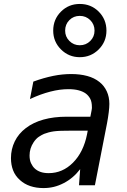

<svg xmlns="http://www.w3.org/2000/svg" viewBox="-20 -933 642 967"><path d="M381.8 -645Q326.2 -645 287.1 -684.1Q248 -723.1 248 -778.8Q248 -835.4 287.1 -874.5Q325.7 -913.1 381.8 -913.1Q438.5 -913.1 477.1 -874.5Q516.1 -835.4 516.1 -778.8Q516.1 -723.1 477.1 -684.1Q438 -645 381.8 -645ZM381.8 -705.1Q413.1 -705.1 434.6 -726.6Q456.1 -748 456.1 -778.8Q456.1 -810.1 434.6 -831.5Q413.1 -853 381.8 -853Q350.6 -853 329.6 -832Q308.1 -810.5 308.1 -778.8Q308.1 -748 329.6 -726.6Q351.1 -705.1 381.8 -705.1ZM198.7 14.2Q162.6 14.2 132.6 4.2Q102.5 -5.9 80.1 -26.4Q56.6 -47.4 45.9 -75.2Q35.2 -103 35.2 -136.7Q35.2 -181.6 54.2 -220.7Q73.2 -259.8 110.4 -288.1Q147.5 -316.4 199.2 -330.8Q251 -345.2 314.9 -345.2H435.1L440.9 -375L442.4 -384.3Q442.9 -386.7 442.9 -389.2Q442.9 -391.6 442.9 -392.6Q442.9 -420.4 434.1 -436.3Q425.3 -452.1 412.1 -461.9Q397.9 -472.2 376.5 -478Q355 -483.9 324.7 -483.9Q303.7 -483.9 281 -481Q258.3 -478 233.9 -471.7Q209 -465.3 183.6 -456.1Q158.2 -446.8 130.9 -434.1L147.9 -522Q174.3 -531.7 199.2 -538.8Q224.1 -545.9 248 -550.8Q272 -555.7 294.7 -557.9Q317.4 -560.1 338.4 -560.1Q383.3 -560.1 419.4 -550.3Q455.6 -540.5 481 -520Q504.9 -501 517.8 -472.9Q530.8 -444.8 530.8 -409.7Q530.8 -393.6 527.8 -368.2Q525.9 -352.5 523.7 -339.1Q521.5 -325.7 519 -312L458 0H377.9L383.8 -81.1Q348.6 -35.2 300.8 -10.7Q276.4 2 251.5 8.1Q226.6 14.2 198.7 14.2ZM225.1 -61Q260.3 -61 290.8 -74.2Q321.3 -87.4 347.2 -113.3Q374.5 -140.6 392.1 -176.8Q409.7 -212.9 418 -254.9L421.9 -274.9H337.9Q308.6 -274.9 287.1 -274.2Q265.6 -273.4 251.5 -271.5Q237.3 -269.5 224.6 -266.1Q211.9 -262.7 202.1 -258.8Q189.5 -253.4 175.3 -243.9Q161.1 -234.4 148.9 -215.8Q128.9 -185.5 128.9 -149.9Q128.9 -126.5 136.5 -110.6Q144 -94.7 154.3 -85Q166 -73.7 183.3 -67.4Q200.7 -61 225.1 -61Z"/></svg>

Font: Hack
Style: Italic
Weight: 400
Italic angle: -11°
Monospace: yes
Designer: Christopher Simpkins
Foundry: Christopher Simpkins
Version: Version 2.019; ttfautohint (v1.4.1) -l 4 -r 80 -G 350 -x 0 -